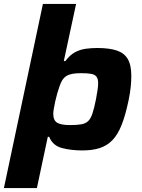

<svg xmlns="http://www.w3.org/2000/svg" viewBox="-38 -763 727 984"><path d="M-18 201 182 -743H352L289 -450H297Q320 -481 346 -495Q372 -509 401 -513Q430 -517 460 -517Q521 -517 559.5 -504.5Q598 -492 616.5 -461Q635 -430 635 -374Q635 -349 632 -318Q629 -287 621 -249Q605 -172 585 -122Q565 -72 537.5 -44Q510 -16 472.5 -4Q435 8 384 8Q326 8 279 -4.5Q232 -17 214 -62H207L151 201ZM321 -122Q357 -122 379 -126Q401 -130 414 -142.5Q427 -155 436 -182Q445 -209 454 -255Q459 -282 462 -302Q465 -322 465 -336Q465 -359 456.5 -370Q448 -381 429 -384.5Q410 -388 377 -388Q350 -388 332 -384.5Q314 -381 301.5 -373Q289 -365 280 -350Q274 -340 267.5 -322Q261 -304 255 -283Q249 -262 244.5 -241Q240 -220 237.5 -204Q235 -188 235 -180Q235 -146 255 -134Q275 -122 321 -122Z"/></svg>

Font: Saira Expanded
Style: Bold Italic
Weight: 700
Width: 7
Italic angle: -12°
Designer: Hector Gatti with collaboration of the Omnibus-Type team
Foundry: Omnibus-Type
Version: Version 1.101